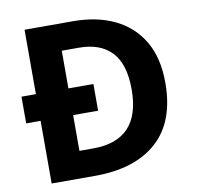

<svg xmlns="http://www.w3.org/2000/svg" viewBox="-80 -796 899 878"><g transform="rotate(-10 370.0 -357.0)"><path d="M314 -714Q426 -714 508.5 -674Q591 -634 636.5 -556.5Q682 -479 682 -364Q682 -183 579.5 -91.5Q477 0 292 0H90V-291H23V-415H90V-714ZM321 -590H241V-415H357V-291H241V-125H305Q525 -125 525 -360Q525 -479 472 -534.5Q419 -590 321 -590Z"/></g></svg>

Font: Noto Sans Medefaidrin
Style: Bold
Weight: 700
Designer: Dalton Maag Ltd
Foundry: Dalton Maag Ltd
Version: Version 1.002; ttfautohint (v1.8.4.7-5d5b)